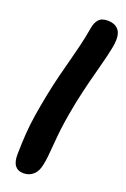

<svg xmlns="http://www.w3.org/2000/svg" viewBox="-183 -874 718 1094"><g transform="rotate(20 176.0 -327.0)"><path d="M113 164Q80 164 62.5 141.5Q45 119 46 72Q47 4 51 -52Q55 -108 64 -165.5Q73 -223 87 -294Q101 -365 115.5 -422.5Q130 -480 143.5 -530.5Q157 -581 169.5 -632.5Q182 -684 192 -743Q197 -777 214.5 -797.5Q232 -818 269 -818Q318 -818 339.5 -786Q361 -754 346 -680Q336 -629 320.5 -572Q305 -515 289 -451.5Q273 -388 258 -317Q244 -246 236 -193.5Q228 -141 224.5 -102Q221 -63 218.5 -32.5Q216 -2 213.5 24Q211 50 205 78Q197 121 172.5 142.5Q148 164 113 164Z"/></g></svg>

Font: Shantell Sans Light ExtraBold
Style: Italic
Weight: 800
Italic angle: -11°
Version: Version 1.008;[ac192a2d6]